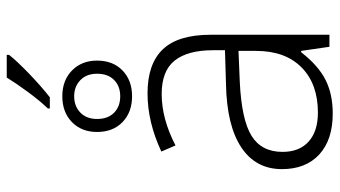

<svg xmlns="http://www.w3.org/2000/svg" viewBox="-239 -759 1008 570"><g transform="rotate(-90 265.0 -474.0)"><path d="M411.1 0 398.9 -84H395Q355 -32.7 312.7 -11.5Q270.5 9.8 212.9 9.8Q134.8 9.8 91.3 -30.3Q47.9 -70.3 47.9 -141.1Q47.9 -218.8 112.5 -261.7Q177.2 -304.7 299.8 -307.1L400.9 -310.1V-345.2Q400.9 -420.9 370.1 -459.5Q339.4 -498 271 -498Q197.3 -498 118.2 -457L100.1 -499Q187.5 -540 272.9 -540Q360.4 -540 403.6 -494.6Q446.8 -449.2 446.8 -353V0ZM215.8 -34.2Q300.8 -34.2 349.9 -82.8Q398.9 -131.3 398.9 -217.8V-270L306.2 -266.1Q194.3 -260.7 146.7 -231.2Q99.1 -201.7 99.1 -139.2Q99.1 -89.4 129.6 -61.8Q160.2 -34.2 215.8 -34.2ZM228 -835.9Q251.5 -860.4 277.6 -896Q303.7 -931.6 319.8 -958H387.2V-951.2Q370.1 -929.2 332.3 -892.6Q294.4 -856 261.2 -830.1H228ZM370.1 -689.9Q370.1 -642.6 340.8 -614.3Q311.5 -585.9 264.2 -585.9Q216.8 -585.9 187.5 -614.3Q158.2 -642.6 158.2 -689.9Q158.2 -735.8 187.5 -764.4Q216.8 -793 264.2 -793Q311.5 -793 340.8 -764.2Q370.1 -735.4 370.1 -689.9ZM196.8 -689.9Q196.8 -657.7 215.3 -639.4Q233.9 -621.1 264.2 -621.1Q294.4 -621.1 312.7 -639.4Q331.1 -657.7 331.1 -689.9Q331.1 -721.2 312 -739.5Q293 -757.8 264.2 -757.8Q234.9 -757.8 215.8 -739.5Q196.8 -721.2 196.8 -689.9Z"/></g></svg>

Font: JBL Sans
Style: Light
Weight: 300
Version: Version 1.10